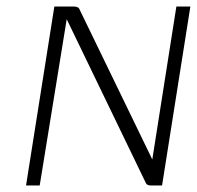

<svg xmlns="http://www.w3.org/2000/svg" viewBox="-20 -585 605 590"><path d="M60 -15H102L185 -526L429 -21C431 -18 435 -15 444 -15H478L565 -565H522L448 -95L223 -559C221 -562 216 -565 206 -565H147Z"/></svg>

Font: Charger Sport
Style: HLExtObl
Weight: 100
Designer: Jasper
Foundry: Cannot Into Space Fonts
Version: Version 1.1